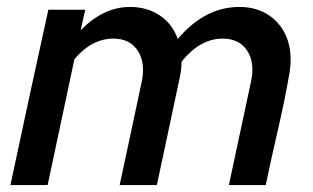

<svg xmlns="http://www.w3.org/2000/svg" viewBox="-20 -532 899 552"><path d="M10 0Q37 -127 64 -252Q91 -377 119 -504H225Q222 -490 218.5 -475Q215 -460 212 -445Q243 -477 278.5 -494.5Q314 -512 354 -512Q403 -512 439.5 -487.5Q476 -463 491 -420Q569 -512 668 -512Q706 -512 735.5 -498Q765 -484 784.5 -459Q804 -434 811.5 -400Q819 -366 813 -326Q799 -245 780 -163Q761 -81 744 0H638Q654 -75 670 -149.5Q686 -224 702 -299Q713 -352 690.5 -386.5Q668 -421 620 -421Q556 -421 502 -355Q502 -333 497 -310Q480 -232 464 -155Q448 -78 431 0H324Q340 -74 355.5 -147Q371 -220 387 -295Q399 -350 376.5 -385.5Q354 -421 306 -421Q244 -421 194 -362Q175 -271 155.5 -181Q136 -91 117 0Z"/></svg>

Font: Rosa Sans Medium
Style: Italic
Weight: 500
Italic angle: -12°
Designer: Pentagram / MCKL
Foundry: Pentagram / MCKL
Version: Version 1.005;September 16, 2019;FontCreator 11.5.0.2425 64-